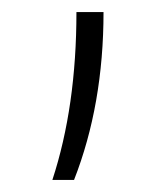

<svg xmlns="http://www.w3.org/2000/svg" viewBox="-20 -128 279 319"><path d="M67 171Q107 49 107 -108H152Q152 46 103 171Z"/></svg>

Font: Cantarell Light
Style: Regular
Weight: 300
Designer: Dave Crossland, Nikolaus Waxweiler, Florian Fecher, Jacques Le Bailly, Eben Sorkin, Alexei Vanyashin, Alexios Zavras, Em
Version: Version 0.303